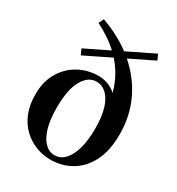

<svg xmlns="http://www.w3.org/2000/svg" viewBox="-198 -956 1012 1096"><g transform="rotate(30 308.0 -407.5)"><path d="M299.6 16.2Q249.4 16.2 202.9 -1.8Q156.4 -19.8 119.3 -55.1Q82.2 -90.5 60.9 -143.1Q39.6 -195.8 39.6 -264.1Q39.6 -349.7 76 -410.6Q112.4 -471.5 171.6 -503.6Q230.8 -535.7 299.1 -535.7Q358.8 -535.7 402.6 -503.8Q446.4 -471.9 468.7 -409.6L436 -399.1Q425 -490.6 391.9 -563Q358.8 -635.3 299.2 -693.1Q239.6 -750.9 147.8 -797.7L164.2 -830.7Q290 -785.9 381.3 -709.4Q472.5 -632.9 521.8 -530.7Q571 -428.4 571 -306.1Q571 -196.6 533.7 -125.4Q496.4 -54.1 434.7 -18.9Q373.1 16.2 299.6 16.2ZM307.2 -17.5Q345.2 -17.5 373.6 -46.9Q402 -76.3 417.8 -132Q433.5 -187.6 433.5 -265.4Q433.5 -345.5 417 -397.6Q400.4 -449.6 372 -475.7Q343.6 -501.8 307.2 -501.8Q253.1 -501.8 218.2 -441Q183.2 -380.2 183.2 -259.1Q183.2 -183 198.7 -129Q214.1 -74.9 242.4 -46.2Q270.7 -17.5 307.2 -17.5ZM152.9 -586.3 136.3 -623.1 530.1 -815.5 546.7 -779.1Z"/></g></svg>

Font: Noto Serif SC ExtraLight
Style: Regular
Weight: 200
Designer: Ryoko NISHIZUKA 西塚涼子 (kana & ideographs); Frank Grießhammer (Latin, Greek & Cyrillic); Wenlong ZHANG 张文龙 (bopomofo); San
Foundry: Adobe
Version: Version 2.002-H1;hotconv 1.1.0;makeotfexe 2.6.0